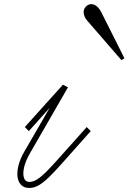

<svg xmlns="http://www.w3.org/2000/svg" viewBox="-20 -920 637 952"><path d="M125 12C186 12 234 -50 372 -205L430 -270L410 -290L344 -216C223 -82 175 -18 125 -18C88 -18 83 -81 128 -159L317 -487L292 -500L103 -290L123 -270L226 -385L101 -169C47 -77 56 12 125 12ZM413 -817 582 -622 597 -631 482 -860C463 -898 434 -907 414 -894C387 -877 390 -843 413 -817Z"/></svg>

Font: Louise
Style: Regular
Weight: 400
Designer: Ange Degheest & Luna Delabre & Camille Depalle
Foundry: Velvetyne Type Foundry
Version: Version 1.000;FEAKit 1.0